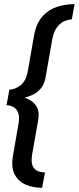

<svg xmlns="http://www.w3.org/2000/svg" viewBox="-20 -726 376 916"><path d="M181 170Q138 170 102.5 154.8Q67 139.5 49.5 105Q32 70.5 42.5 13.5L68.5 -137Q74 -170 66.2 -189Q58.5 -208 43 -216Q27.5 -224 11 -224L25 -298.5Q50.5 -298.5 77.8 -318.8Q105 -339 114 -394L142.5 -557Q153.5 -616.5 183.5 -649Q213.5 -681.5 254 -694Q294.5 -706.5 336 -706.5L322.5 -633.5Q309 -633.5 289.8 -626.2Q270.5 -619 253.5 -598Q236.5 -577 229 -536.5L198 -360Q192.5 -328 178.5 -309Q164.5 -290 147.8 -280.2Q131 -270.5 117.2 -266.2Q103.5 -262 98 -260Q98.5 -260 100 -259.5Q108 -256.5 125.8 -246.8Q143.5 -237 156.2 -214.5Q169 -192 162 -152L134 7Q126.5 48.5 136.8 67.5Q147 86.5 164.2 91.8Q181.5 97 194.5 97Z"/></svg>

Font: Anybody Medium
Style: Italic
Weight: 500
Italic angle: -10°
Designer: Tyler Finck
Foundry: Etcetera Type Company
Version: Version 1.010; ttfautohint (v1.8.3) -l 8 -r 50 -G 200 -x 14 